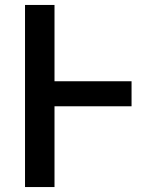

<svg xmlns="http://www.w3.org/2000/svg" viewBox="-20 -755 640 775"><path d="M81 0V-735H200V-427H511V-326H200V0Z"/></svg>

Font: Zed Sans Extended
Style: Bold
Weight: 700
Width: 7
Designer: Belleve Invis
Foundry: Belleve Invis
Version: Version 1.0.0; ttfautohint (v1.8.4)